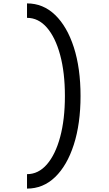

<svg xmlns="http://www.w3.org/2000/svg" viewBox="-20 -965 640 1130"><path d="M139 145V60Q206 60 256 2.5Q306 -55 334 -158.5Q362 -262 362 -400Q362 -538 334 -641.5Q306 -745 256 -802.5Q206 -860 139 -860V-945Q234 -945 304.5 -877Q375 -809 414.5 -686.5Q454 -564 454 -400Q454 -237 414.5 -114Q375 9 304.5 77Q234 145 139 145Z"/></svg>

Font: Victor Mono Thin SemiBold
Style: Regular
Weight: 600
Monospace: yes
Version: Version 1.561;gftools[0.9.30]